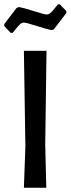

<svg xmlns="http://www.w3.org/2000/svg" viewBox="-26 -880 331 900"><path d="M254 -860 285 -828V-819L226 -742L216 -739Q197 -742 147 -758Q97 -774 86 -774Q81 -774 76.5 -772Q72 -770 66 -764.5Q60 -759 56.5 -754.5Q53 -750 45 -740.5Q37 -731 33 -726H24L-6 -758V-767L52 -843L63 -847Q82 -844 132.5 -828Q183 -812 193 -812Q198 -812 202.5 -814Q207 -816 213 -821.5Q219 -827 222.5 -831.5Q226 -836 234 -845.5Q242 -855 246 -860ZM192 -642 186 -202 191 0H86L93 -193L86 -642Z"/></svg>

Font: Alegreya Sans Medium
Style: Regular
Weight: 500
Designer: Juan Pablo del Peral
Foundry: Huerta Tipografica
Version: Version 2.007